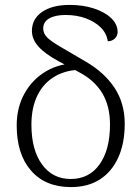

<svg xmlns="http://www.w3.org/2000/svg" viewBox="-20 -749 565 782"><path d="M269 13Q165 13 106.5 -54Q48 -121 48 -238Q48 -312 80.5 -369.5Q113 -427 169 -459.5Q225 -492 297 -491L318 -465Q254 -466 206.5 -439.5Q159 -413 133.5 -362.5Q108 -312 108 -241Q108 -139 151 -79.5Q194 -20 268 -20Q343 -20 385.5 -79.5Q428 -139 428 -242Q428 -317 396.5 -369.5Q365 -422 302 -455L218 -500Q164 -529 137 -559Q110 -589 110 -623Q110 -672 151.5 -700.5Q193 -729 264 -729Q318 -729 362.5 -714.5Q407 -700 433 -675Q459 -650 459 -619Q459 -603 447.5 -592Q436 -581 419 -581Q414 -614 390 -637.5Q366 -661 329 -674.5Q292 -688 247 -688Q205 -688 180.5 -674Q156 -660 156 -633Q156 -612 173 -595.5Q190 -579 232 -555L331 -497Q406 -453 447 -390.5Q488 -328 488 -245Q488 -165 461.5 -107Q435 -49 386.5 -18Q338 13 269 13Z"/></svg>

Font: Arima Light
Style: Regular
Weight: 300
Designer: Joana Correia and Natanael Gama
Foundry: NDISCOVER
Version: Version 1.101;gftools[0.9.23]